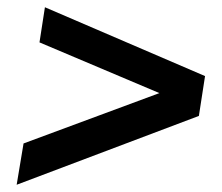

<svg xmlns="http://www.w3.org/2000/svg" viewBox="-20 -615 612 530"><path d="M26 -105 45 -219 420 -358 89 -498 104 -595 546 -405 529 -295Z"/></svg>

Font: MuseoModerno Medium
Style: Italic
Weight: 500
Italic angle: -9°
Designer: Pablo Cosgaya, Héctor Gatti, Marcela Romero, and the Authors of The MuseoModerno Project.
Foundry: Omnibus-Type Team
Version: Version 1.003